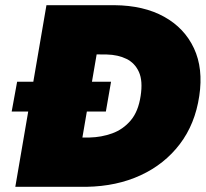

<svg xmlns="http://www.w3.org/2000/svg" viewBox="-20 -720 793 740"><path d="M25 -290H388L408 -405H46ZM159 -700 39 0H265L385 -700ZM314 0Q430 -2 522 -44.5Q614 -87 673 -164.5Q732 -242 748 -350Q764 -456 727.5 -534Q691 -612 612.5 -655.5Q534 -699 421 -700H307L273 -511L391 -510Q435 -509 467.5 -493Q500 -477 515.5 -442.5Q531 -408 522 -350Q513 -290 483.5 -255.5Q454 -221 412.5 -206Q371 -191 325 -190H220L186 0Z"/></svg>

Font: Jost Black
Style: Italic
Weight: 900
Italic angle: -5°
Version: Version 3.710